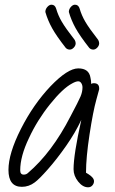

<svg xmlns="http://www.w3.org/2000/svg" viewBox="-20 -795 489 817"><path d="M293 -75Q293 -137 326 -285Q301 -231 261.5 -174.5Q222 -118 184 -75Q146 -32 128 -19Q103 0 73 0Q16 0 16 -72Q16 -142 69 -246.5Q122 -351 195 -428Q268 -504 313 -504Q359 -504 365 -464Q368 -452 368 -438Q373 -441 379 -441Q402 -441 402 -419V-415L390 -371Q376 -321 361 -223Q346 -125 346 -60L356 -54Q380 -39 380 -24Q380 -14 373 -6Q366 2 355 2Q332 2 312.5 -22.5Q293 -47 293 -75ZM99 -59Q201 -146 280 -300Q314 -364 322.5 -384Q331 -404 331 -423Q331 -433 326 -441Q321 -449 313 -449Q303 -449 287 -440Q247 -419 192.5 -351Q138 -283 103 -207Q66 -130 66 -70Q66 -52 81 -52Q92 -52 99 -59ZM360 -591Q320 -642 301.5 -675.5Q283 -709 273 -744Q273 -756 281.5 -765.5Q290 -775 299 -775Q314 -775 319 -758Q327 -730 343 -702.5Q359 -675 398 -625Q402 -617 402 -611Q402 -601 394 -592.5Q386 -584 377 -584Q367 -584 360 -591ZM260 -591Q220 -642 201.5 -675.5Q183 -709 173 -744Q173 -756 181.5 -765.5Q190 -775 199 -775Q214 -775 219 -758Q227 -730 243 -702.5Q259 -675 298 -625Q302 -617 302 -611Q302 -601 294 -592.5Q286 -584 277 -584Q267 -584 260 -591Z"/></svg>

Font: Bad Script
Style: Regular
Weight: 400
Italic angle: -10°
Designer: Roman Shchyukin (Gaslight Type Foundry), Cyreal (Charset Expansion)
Foundry: Gaslight
Version: Version 2.000